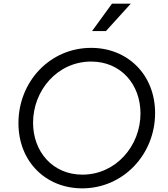

<svg xmlns="http://www.w3.org/2000/svg" viewBox="-20 -1019 921 1051"><path d="M430 12C655 12 829 -174 829 -400C829 -611 678 -757 479 -757C253 -757 81 -572 81 -345C81 -133 232 12 430 12ZM161 -347C161 -525 295 -682 479 -682C642 -682 749 -557 749 -398C749 -220 614 -63 431 -63C269 -63 161 -188 161 -347ZM484 -849H560L696 -999H593Z"/></svg>

Font: Mluvka
Style: Italic
Weight: 400
Italic angle: -8°
Designer: Modified by Jiří Krblich, Original typeface by Gumpita Rahayu
Foundry: Gumpita Rahayu & Jiří Krblich
Version: Version 2.000;Glyphs 3.1.1 (3134)